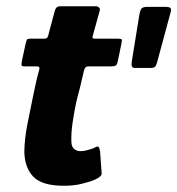

<svg xmlns="http://www.w3.org/2000/svg" viewBox="-20 -596 569 616"><path d="M185 0Q115 0 87 -29Q59 -58 58 -110Q59 -152 67.5 -195.5Q76 -239 85 -282Q91 -310 95 -329Q99 -348 106 -373Q109 -383 99 -383H61Q52 -383 50 -385Q48 -387 50 -399L62 -455Q65 -469 68 -470.5Q71 -472 83 -472H122Q130 -472 132.5 -476.5Q135 -481 137 -491L156 -562Q160 -576 173 -576H287Q293 -576 297.5 -572Q302 -568 300 -562L280 -490Q276 -477 277 -474.5Q278 -472 284 -472H357Q369 -472 370.5 -469.5Q372 -467 369 -453L358 -400Q356 -389 351.5 -386Q347 -383 336 -383H264Q257 -383 254 -379.5Q251 -376 249 -368Q244 -345 238 -320.5Q232 -296 225 -270Q218 -237 213 -203.5Q208 -170 209 -140Q210 -124 218.5 -117.5Q227 -111 239 -111Q250 -111 261 -114.5Q272 -118 279 -120Q293 -128 296 -125Q299 -122 301 -111L306 -42Q310 -28 270 -14Q257 -10 243 -6.5Q229 -3 214.5 -1.5Q200 0 185 0ZM412 -378Q406 -378 403.5 -382.5Q401 -387 403 -400L427 -548Q430 -565 435 -569.5Q440 -574 453 -574H509Q525 -574 527.5 -569.5Q530 -565 527 -555L484 -396Q481 -385 477 -381.5Q473 -378 464 -378Z"/></svg>

Font: Glory ExtraBold
Style: Italic
Weight: 800
Italic angle: -12°
Version: Version 1.011